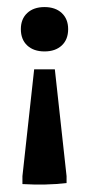

<svg xmlns="http://www.w3.org/2000/svg" viewBox="-20 -404 243 535"><path d="M132.8 -210.9 165.5 86.9V106Q138.7 109.4 106.7 110.1Q74.7 110.8 42.5 108.9V86.9L75.2 -210.9ZM104 -384.3Q134.3 -384.3 152.1 -367.7Q169.9 -351.1 169.9 -322.8Q169.9 -293.9 152.1 -277.3Q134.3 -260.7 104 -260.7Q73.7 -260.7 55.9 -277.3Q38.1 -293.9 38.1 -322.8Q38.1 -351.1 55.9 -367.7Q73.7 -384.3 104 -384.3Z"/></svg>

Font: Markazi Text
Style: Bold
Weight: 700
Designer: Borna Izadpanah (Arabic designer), Fiona Ross (Arabic design director) and Florian Runge (Latin designer)
Foundry: Borna Izadpanah and Florian Runge
Version: Version 1.001; ttfautohint (v1.8.3)